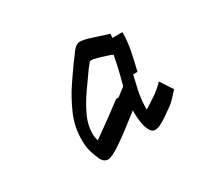

<svg xmlns="http://www.w3.org/2000/svg" viewBox="-89 -837 656 618"><g transform="rotate(-30 239.0 -528.0)"><path d="M155 -341Q138 -341 129.5 -361Q121 -381 117 -395Q112 -413 112 -438Q112 -486 131 -529.5Q150 -573 174 -608.5Q198 -644 214 -666Q227 -684 239 -699.5Q251 -715 265 -715Q278 -715 304.5 -706.5Q331 -698 349 -692Q359 -689 360.5 -688.5Q362 -688 363 -688L362 -673H399Q399 -639 392 -604.5Q385 -570 377 -538H361Q357 -519 352 -499.5Q347 -480 345 -463Q344 -458 343 -446Q342 -434 342 -425Q342 -420 343 -418Q350 -423 365 -432.5Q380 -442 390 -449Q400 -457 407 -463Q414 -469 421 -477L451 -431Q427 -403 413 -392Q400 -383 384 -371.5Q368 -360 353.5 -353Q339 -346 329 -348Q319 -351 313 -364.5Q307 -378 304.5 -395Q302 -412 302 -425V-438Q237 -387 203 -364Q169 -341 155 -341ZM156 -411Q162 -415 195.5 -439Q229 -463 274 -497H283Q295 -506 302.5 -512Q310 -518 314 -521Q316 -528 318 -536.5Q320 -545 323 -555Q332 -591 338 -624Q337 -625 335 -625Q333 -625 331 -626H336Q319 -632 297.5 -638.5Q276 -645 265 -645Q262 -645 258.5 -641Q255 -637 246 -625Q226 -597 204 -565.5Q182 -534 167 -502Q152 -470 152 -438Q152 -424 156 -412Z"/></g></svg>

Font: Syne Tactile
Style: Regular
Weight: 400
Designer: Lucas Descroix
Foundry: Bonjour Monde
Version: Version 2.100; ttfautohint (v1.8.3)